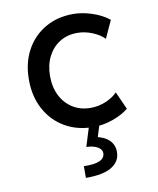

<svg xmlns="http://www.w3.org/2000/svg" viewBox="-85 -594 732 892"><g transform="rotate(-10 281.0 -148.0)"><path d="M324.7 5.9Q248 5.9 189.7 -28.1Q131.3 -62 98.6 -122.6Q65.9 -183.1 65.9 -262.2Q65.9 -340.8 98.1 -400.6Q130.4 -460.4 188 -494.1Q245.6 -527.8 320.8 -527.8Q363.3 -527.8 409.9 -512.5Q456.5 -497.1 489.3 -470.7L451.2 -387.7Q430.7 -409.2 395.3 -423.6Q359.9 -438 324.7 -438Q277.3 -438 241.7 -415.8Q206.1 -393.6 185.8 -353.8Q165.5 -314 165.5 -261.7Q165.5 -209 185.8 -169.2Q206.1 -129.4 242.4 -106.7Q278.8 -84 326.7 -84Q364.7 -84 399.7 -99.1Q434.6 -114.3 453.1 -134.8L490.7 -50.8Q460 -25.9 414.3 -10Q368.7 5.9 324.7 5.9ZM247.6 232.4V177.2Q297.4 178.7 322.3 167.5Q347.2 156.2 347.2 132.3Q347.2 115.7 327.9 104Q308.6 92.3 274.4 91.3L302.7 0H352.1L327.1 80.1L319.8 52.2Q363.3 59.6 387 81.8Q410.6 104 410.6 138.7Q410.6 182.6 370.6 207.8Q330.6 232.9 247.6 232.4Z"/></g></svg>

Font: Reddit Mono Medium
Style: Regular
Weight: 500
Monospace: yes
Designer: Stephen Hutchings
Foundry: Reddit
Version: Version 1.014